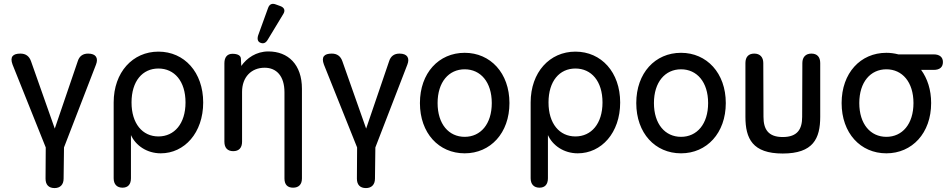

<svg xmlns="http://www.w3.org/2000/svg" viewBox="-20 -770 4823 978"><path d="M258 188C287 188 304 170 304 140L306 -19L469 -441C482 -474 469 -497 429 -497C402 -497 384 -484 376 -458L259 -115L138 -458C129 -484 111 -497 84 -497C46 -497 29 -481 44 -441L213 -19L212 140C212 171 228 188 258 188Z M604 186C632 186 647 169 647 138V-82C671 -29 728 11 799 11C919 11 1015 -93 1015 -248C1015 -402 919 -507 787 -507C656 -507 559 -402 559 -248V138C559 169 576 186 604 186ZM650 -248C650 -357 706 -421 787 -421C868 -421 925 -357 925 -248C925 -140 868 -75 787 -75C706 -75 650 -140 650 -248Z M1168 0C1197 0 1213 -17 1213 -48V-302C1213 -377 1260 -425 1328 -425C1388 -425 1429 -383 1429 -300V139C1429 170 1444 186 1473 186C1502 186 1518 169 1518 139V-318C1518 -441 1448 -508 1347 -508C1285 -508 1237 -474 1209 -434L1207 -472C1206 -487 1191 -496 1164 -496C1138 -496 1123 -479 1123 -448V-48C1123 -17 1139 0 1168 0ZM1295 -590C1289 -571 1293 -557 1307 -552C1322 -546 1334 -551 1344 -568L1422 -697C1434 -715 1430 -731 1408 -739L1386 -747C1366 -755 1352 -749 1345 -728Z M1844 188C1873 188 1890 170 1890 140L1892 -19L2055 -441C2068 -474 2055 -497 2015 -497C1988 -497 1970 -484 1962 -458L1845 -115L1724 -458C1715 -484 1697 -497 1670 -497C1632 -497 1615 -481 1630 -441L1799 -19L1798 140C1798 171 1814 188 1844 188Z M2347 11C2478 11 2575 -92 2575 -245C2575 -398 2478 -501 2347 -501C2215 -501 2119 -398 2119 -245C2119 -92 2215 11 2347 11ZM2209 -245C2209 -352 2266 -417 2347 -417C2428 -417 2485 -352 2485 -245C2485 -138 2428 -73 2347 -73C2266 -73 2209 -138 2209 -245Z M2728 186C2756 186 2771 169 2771 138V-82C2795 -29 2852 11 2923 11C3043 11 3139 -93 3139 -248C3139 -402 3043 -507 2911 -507C2780 -507 2683 -402 2683 -248V138C2683 169 2700 186 2728 186ZM2774 -248C2774 -357 2830 -421 2911 -421C2992 -421 3049 -357 3049 -248C3049 -140 2992 -75 2911 -75C2830 -75 2774 -140 2774 -248Z M3449 11C3580 11 3677 -92 3677 -245C3677 -398 3580 -501 3449 -501C3317 -501 3221 -398 3221 -245C3221 -92 3317 11 3449 11ZM3311 -245C3311 -352 3368 -417 3449 -417C3530 -417 3587 -352 3587 -245C3587 -138 3530 -73 3449 -73C3368 -73 3311 -138 3311 -245Z M3967 12C4122 12 4158 -64 4158 -175V-449C4158 -480 4142 -497 4113 -497C4084 -497 4067 -479 4067 -449L4066 -175C4066 -113 4043 -72 3967 -72C3892 -72 3869 -113 3869 -175L3868 -449C3868 -479 3851 -497 3822 -497C3793 -497 3777 -480 3777 -449V-175C3777 -64 3813 12 3967 12Z M4495 11C4626 11 4723 -92 4723 -245C4723 -313 4704 -370 4672 -414H4736C4767 -414 4783 -428 4783 -454C4783 -479 4766 -493 4736 -493H4556C4537 -498 4516 -501 4495 -501C4363 -501 4267 -398 4267 -245C4267 -92 4363 11 4495 11ZM4357 -245C4357 -352 4414 -417 4495 -417C4576 -417 4633 -352 4633 -245C4633 -138 4576 -73 4495 -73C4414 -73 4357 -138 4357 -245Z"/></svg>

Font: 寒蝉半圆体
Style: Regular
Weight: 400
Designer: Yoshimichi Ohira & Warren
Foundry: ChillType
Version: Version 1.800;Glyphs 3.1.1 (3135)